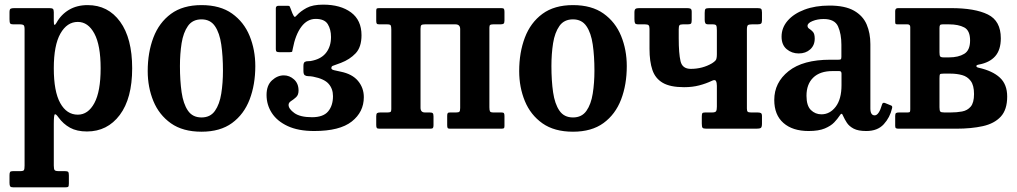

<svg xmlns="http://www.w3.org/2000/svg" viewBox="-20 -555 4387 828"><path d="M21 -472V-502Q21 -514.5 25.5 -517.2Q30 -520 41.5 -520H192.5Q203.5 -520 207.8 -517Q212 -514 212 -502.5V-465Q212 -448.5 215 -447.8Q218 -447 223.5 -456.5Q243 -492 277.2 -512.5Q311.5 -533 358 -533Q446 -533 498 -461.5Q550 -390 550 -260.5Q550 -130.5 496.5 -59.2Q443 12 355 12Q311.5 12 282 -4.2Q252.5 -20.5 232 -49Q221 -64.5 216.5 -62Q212 -59.5 212 -20.5V159Q212 174.5 215.8 178.8Q219.5 183 233.5 183H259.5Q270.5 183 273.8 186.2Q277 189.5 277 201V236Q277 248 274 250.5Q271 253 259 253H38.5Q27 253 24 248.8Q21 244.5 21 234V200.5Q21 190.5 23.5 186.8Q26 183 36 183H67.5Q80.5 183 83.2 178.5Q86 174 86 159V-429Q86 -443.5 81.5 -446.8Q77 -450 67 -450H36.5Q26.5 -450 23.8 -454.2Q21 -458.5 21 -472ZM212 -260.5Q212 -160.5 239.8 -110.5Q267.5 -60.5 315.5 -60.5Q360 -60.5 387 -110.5Q414 -160.5 414 -260.5Q414 -360 387 -410.2Q360 -460.5 315.5 -460.5Q269 -460.5 240.5 -410.2Q212 -360 212 -260.5Z M617 -248.5Q617 -328.5 641.5 -393Q666 -457.5 717.2 -495.2Q768.5 -533 849 -533Q929.5 -533 980.8 -496.5Q1032 -460 1056.5 -400Q1081 -340 1081 -270Q1081 -190 1056.5 -126Q1032 -62 980.8 -24.5Q929.5 13 849 13Q768.5 13 717.2 -23.2Q666 -59.5 641.5 -119Q617 -178.5 617 -248.5ZM756 -270Q756 -207.5 763.2 -157.2Q770.5 -107 790.5 -77.8Q810.5 -48.5 849 -48.5Q887 -48.5 907 -77Q927 -105.5 934.2 -151.5Q941.5 -197.5 941.5 -250Q941.5 -313 934.2 -363Q927 -413 907 -442.2Q887 -471.5 849 -471.5Q810.5 -471.5 790.5 -443Q770.5 -414.5 763.2 -368.8Q756 -323 756 -270Z M1129.5 -145.5Q1129.5 -187 1153 -208.5Q1176.5 -230 1204 -230Q1228.5 -230 1248 -212.5Q1267.5 -195 1267.5 -164.5Q1267.5 -145.5 1256.8 -135.8Q1246 -126 1235.2 -119.2Q1224.5 -112.5 1224.5 -102.5Q1224.5 -85.5 1249.5 -67.5Q1274.5 -49.5 1325.5 -49.5Q1374 -49.5 1395 -74.5Q1416 -99.5 1416 -140.5Q1416 -172 1397.2 -193.5Q1378.5 -215 1330 -224.5Q1319 -226.5 1309.8 -226.5Q1300.5 -226.5 1294.5 -230.5Q1288.5 -234.5 1288.5 -249.5V-270Q1288.5 -284.5 1294.5 -288Q1300.5 -291.5 1310 -291.2Q1319.5 -291 1330 -294Q1368.5 -303 1388 -329.8Q1407.5 -356.5 1407.5 -395.5Q1407.5 -428 1393.5 -450.8Q1379.5 -473.5 1341.5 -473.5Q1305 -473.5 1279.5 -439.5Q1254 -405.5 1242.5 -344.5Q1241 -336.5 1240.2 -333.2Q1239.5 -330 1229.5 -330H1185Q1176 -330 1172.8 -332.5Q1169.5 -335 1169.5 -343V-519Q1169.5 -530 1181 -530H1221.5Q1227.5 -530 1228.8 -528Q1230 -526 1232 -521L1241 -497.5Q1247 -484 1250.2 -482.5Q1253.5 -481 1260.5 -489.5Q1276 -506.5 1302.2 -520.8Q1328.5 -535 1373.5 -535Q1448.5 -535 1493.8 -501.5Q1539 -468 1539 -403Q1539 -352 1513.8 -325.2Q1488.5 -298.5 1450.5 -284Q1423.5 -273.5 1416.2 -271.5Q1409 -269.5 1409 -261Q1409 -255 1421 -252.2Q1433 -249.5 1449 -246Q1499 -236 1524 -206Q1549 -176 1549 -136Q1549 -72 1497 -31Q1445 10 1335 10Q1266.5 10 1220.8 -11.2Q1175 -32.5 1152.2 -67.8Q1129.5 -103 1129.5 -145.5Z M1793.5 -90.5Q1793.5 -70 1812.5 -70H1833Q1842.5 -70 1846 -67Q1849.5 -64 1849.5 -53V-15Q1849.5 -6 1846.8 -3Q1844 0 1835.5 0H1616.5Q1607.5 0 1605 -3.2Q1602.5 -6.5 1602.5 -16V-54Q1602.5 -64.5 1606.5 -67.2Q1610.5 -70 1620.5 -70H1650.5Q1660 -70 1663.8 -72.2Q1667.5 -74.5 1667.5 -84V-427.5Q1667.5 -441 1665 -445.5Q1662.5 -450 1649.5 -450H1615.5Q1607 -450 1604.8 -453.2Q1602.5 -456.5 1602.5 -465V-509Q1602.5 -517.5 1606 -518.8Q1609.5 -520 1618 -520H2141.5Q2150.5 -520 2153 -516.8Q2155.5 -513.5 2155.5 -504V-466Q2155.5 -455.5 2151.5 -452.8Q2147.5 -450 2137.5 -450H2107.5Q2098 -450 2094.2 -447.8Q2090.5 -445.5 2090.5 -436V-92.5Q2090.5 -79.5 2093 -74.8Q2095.5 -70 2108.5 -70H2142.5Q2151 -70 2153.2 -66.8Q2155.5 -63.5 2155.5 -55V-11Q2155.5 -3 2152 -1.5Q2148.5 0 2140 0H1919.5Q1912 0 1910.2 -3.8Q1908.5 -7.5 1908.5 -15.5V-55.5Q1908.5 -64 1910.8 -67Q1913 -70 1921 -70H1946.5Q1957.5 -70 1961 -73.2Q1964.5 -76.5 1964.5 -89.5V-429.5Q1964.5 -450 1944 -450H1813.5Q1801.5 -450 1797.5 -447Q1793.5 -444 1793.5 -430.5Z M2219 -248.5Q2219 -328.5 2243.5 -393Q2268 -457.5 2319.2 -495.2Q2370.5 -533 2451 -533Q2531.5 -533 2582.8 -496.5Q2634 -460 2658.5 -400Q2683 -340 2683 -270Q2683 -190 2658.5 -126Q2634 -62 2582.8 -24.5Q2531.5 13 2451 13Q2370.5 13 2319.2 -23.2Q2268 -59.5 2243.5 -119Q2219 -178.5 2219 -248.5ZM2358 -270Q2358 -207.5 2365.2 -157.2Q2372.5 -107 2392.5 -77.8Q2412.5 -48.5 2451 -48.5Q2489 -48.5 2509 -77Q2529 -105.5 2536.2 -151.5Q2543.5 -197.5 2543.5 -250Q2543.5 -313 2536.2 -363Q2529 -413 2509 -442.2Q2489 -471.5 2451 -471.5Q2412.5 -471.5 2392.5 -443Q2372.5 -414.5 2365.2 -368.8Q2358 -323 2358 -270Z M3071.5 -424Q3071.5 -440 3068.8 -445Q3066 -450 3053.5 -450H3034.5Q3024.5 -450 3021.8 -455Q3019 -460 3019 -469.5V-499Q3019 -512.5 3022.2 -516.2Q3025.5 -520 3039 -520H3246Q3258 -520 3262 -517Q3266 -514 3266 -501V-467Q3266 -456.5 3261.8 -453.2Q3257.5 -450 3246.5 -450H3223.5Q3210.5 -450 3205.8 -446.8Q3201 -443.5 3201 -427V-87Q3201 -76.5 3204.5 -73.2Q3208 -70 3219.5 -70H3246.5Q3256.5 -70 3261.2 -67.5Q3266 -65 3266 -54V-22Q3266 -6.5 3260.8 -3.2Q3255.5 0 3241 0H3026.5Q3013 0 3009.8 -4Q3006.5 -8 3006.5 -22V-52Q3006.5 -62.5 3008.5 -66.2Q3010.5 -70 3021 -70H3050.5Q3065 -70 3068.2 -75.5Q3071.5 -81 3071.5 -95V-185Q3071.5 -198.5 3067.5 -205.8Q3063.5 -213 3050 -206.5Q3025 -194.5 2995.5 -186.8Q2966 -179 2930 -179Q2870.5 -179 2838.2 -197.8Q2806 -216.5 2793.5 -253.2Q2781 -290 2781 -344V-430.5Q2781 -442.5 2777 -446.2Q2773 -450 2761.5 -450H2733.5Q2721 -450 2718.5 -455Q2716 -460 2716 -473V-501Q2716 -513 2720.5 -516.5Q2725 -520 2736 -520H2943Q2953 -520 2958 -517.5Q2963 -515 2963 -504V-469Q2963 -457 2960 -453.5Q2957 -450 2946 -450H2925Q2913.5 -450 2910.2 -446Q2907 -442 2907 -428.5V-389.5Q2907 -324.5 2914.8 -291.2Q2922.5 -258 2959 -258Q3009.5 -258 3050.5 -282Q3061 -288.5 3066.2 -294.8Q3071.5 -301 3071.5 -321.5Z M3319 -124Q3319 -199 3380.8 -248.2Q3442.5 -297.5 3561 -297.5H3595.5Q3604 -297.5 3606.2 -299.5Q3608.5 -301.5 3608.5 -310.5V-362Q3608.5 -408.5 3594.2 -440.8Q3580 -473 3532 -473Q3505.5 -473 3484 -464.2Q3462.5 -455.5 3462.5 -443.5Q3462.5 -435.5 3470.2 -430.8Q3478 -426 3485.8 -417.5Q3493.5 -409 3493.5 -388.5Q3493.5 -359.5 3474 -342Q3454.5 -324.5 3424.5 -324.5Q3394.5 -324.5 3372.5 -343Q3350.5 -361.5 3350.5 -397Q3350.5 -435.5 3376.8 -465.8Q3403 -496 3449.5 -513.5Q3496 -531 3557 -531Q3624 -531 3662.8 -509Q3701.5 -487 3717.5 -449.5Q3733.5 -412 3733.5 -364.5V-87.5Q3733.5 -57.5 3752 -57.5Q3770.5 -57.5 3784 -105Q3786.5 -114 3796 -111L3823 -100Q3829.5 -97.5 3827 -88Q3818 -48.5 3791.2 -19.2Q3764.5 10 3716 10H3715.5Q3681 10 3661.5 -0.2Q3642 -10.5 3632.2 -25.5Q3622.5 -40.5 3616.5 -54Q3613 -63.5 3609.5 -64.2Q3606 -65 3600 -55Q3592 -42.5 3577.5 -27.2Q3563 -12 3536.8 -1Q3510.5 10 3467 10Q3398 10 3358.5 -24.8Q3319 -59.5 3319 -124ZM3458 -142Q3458 -99 3477 -80.5Q3496 -62 3522.5 -62Q3559 -62 3584 -94.8Q3609 -127.5 3609 -188V-237.5Q3609 -248.5 3599.5 -248.5H3570Q3516 -248.5 3487 -220.2Q3458 -192 3458 -142Z M3893.5 -450H3851Q3843.5 -450 3842 -452.2Q3840.5 -454.5 3840.5 -462V-507Q3840.5 -520 3852.5 -520H4081.5Q4184.5 -520 4240.2 -492.5Q4296 -465 4296 -390Q4296 -340 4271.8 -312.5Q4247.5 -285 4201 -276.5Q4190 -274.5 4190.5 -269.8Q4191 -265 4200 -263Q4260.5 -249.5 4292 -220.2Q4323.5 -191 4323.5 -138.5Q4323.5 -82 4295.8 -52Q4268 -22 4218.5 -11Q4169 0 4103.5 0H3856Q3847.5 0 3844 -2Q3840.5 -4 3840.5 -12V-55Q3840.5 -65 3844.2 -67.5Q3848 -70 3857 -70H3894Q3902.5 -70 3904 -73Q3905.5 -76 3905.5 -84V-438Q3905.5 -450 3893.5 -450ZM4031.5 -434V-329.5Q4031.5 -316 4034.5 -311.8Q4037.5 -307.5 4050 -307.5H4072.5Q4113 -307.5 4138.2 -322.8Q4163.5 -338 4163.5 -380.5Q4163.5 -423.5 4138.2 -436.8Q4113 -450 4072.5 -450H4045.5Q4036.5 -450 4034 -446.8Q4031.5 -443.5 4031.5 -434ZM4031.5 -216.5V-92.5Q4031.5 -78 4035 -74Q4038.5 -70 4052.5 -70H4079.5Q4106 -70 4129 -74.2Q4152 -78.5 4166.2 -95.2Q4180.5 -112 4180.5 -149.5Q4180.5 -187 4166.2 -206Q4152 -225 4129 -231.2Q4106 -237.5 4079.5 -237.5H4049Q4035.5 -237.5 4033.5 -234.5Q4031.5 -231.5 4031.5 -216.5Z"/></svg>

Font: Besley* Narrow Semi
Style: Regular
Weight: 600
Width: 4
Designer: Owen Earl
Foundry: indestructible type*
Version: Version 3.000; ttfautohint (v1.8.3)